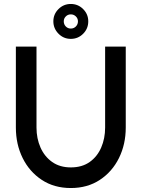

<svg xmlns="http://www.w3.org/2000/svg" viewBox="-20 -935 714 968"><path d="M337 13Q253 13 190.8 -28Q128.5 -69 94.2 -138.2Q60 -207.5 60 -292V-700H164V-292Q164 -237 184.2 -191.2Q204.5 -145.5 243.2 -118.2Q282 -91 337 -91Q393.5 -91 432 -118.2Q470.5 -145.5 490.2 -191.2Q510 -237 510 -292V-700H614V-292Q614 -207.5 579.8 -138.2Q545.5 -69 483.2 -28Q421 13 337 13ZM337 -739Q300.5 -739 274.8 -765.2Q249 -791.5 249 -827.5Q249 -863.5 274.8 -889.2Q300.5 -915 337 -915Q373.5 -915 399.2 -889.2Q425 -863.5 425 -827.5Q425 -790.5 399.2 -764.8Q373.5 -739 337 -739ZM337 -791Q352 -791 362.5 -801.5Q373 -812 373 -827.5Q373 -842 362.5 -852.2Q352 -862.5 337 -862.5Q322 -862.5 311.8 -852.2Q301.5 -842 301.5 -827.5Q301.5 -812 311.8 -801.5Q322 -791 337 -791Z"/></svg>

Font: Urbanist SemiBold
Style: Regular
Weight: 600
Designer: Corey Hu
Foundry: Corey Hu
Version: Version 1.321; ttfautohint (v1.8.4.7-5d5b)